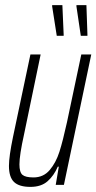

<svg xmlns="http://www.w3.org/2000/svg" viewBox="-20 -723 377 751"><path d="M15 -74Q15 -111 31 -188L99 -510H139L74 -197Q56 -116 56 -80Q56 -49 68 -39Q80 -29 111 -29Q150 -29 174.5 -58Q199 -87 212.5 -129.5Q226 -172 242 -245L298 -510H337L230 0H198L210 -71H206Q191 -36 166 -14Q141 8 99 8Q55 8 35 -11Q15 -30 15 -74ZM202 -583 184 -698V-703H224L229 -588V-583ZM296 -583 279 -698V-703H318L322 -588V-583Z"/></svg>

Font: Saira Ultra Condensed ExLight
Style: Italic
Weight: 200
Width: 1
Italic angle: -12°
Designer: Hector Gatti with collaboration of the Omnibus-Type team
Foundry: Omnibus-Type
Version: Version 1.001; ttfautohint (v1.8)